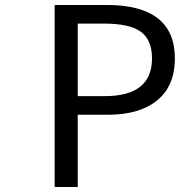

<svg xmlns="http://www.w3.org/2000/svg" viewBox="-20 -753 724 773"><path d="M200 0V-733H409Q684 -733 684 -518Q684 -404 609 -346Q539 -291 414 -291H293V0ZM293 -366H402Q592 -366 592 -518Q592 -595 543 -628Q498 -658 398 -658H293Z"/></svg>

Font: Source Han Sans Regular
Style: Regular
Weight: 400
Designer: Ryoko NISHIZUKA  (kana & ideographs); Paul D. Hunt (Latin, Greek & Cyrillic); Wenlong ZHANG  (bopomofo); Sandoll Communi
Foundry: Adobe Systems Incorporated
Version: Version 1.00 January 18, 2024, initial release